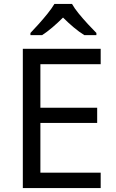

<svg xmlns="http://www.w3.org/2000/svg" viewBox="-20 -964 596 984"><path d="M496 0H97V-714H496V-635H187V-412H478V-334H187V-79H496ZM349 -944Q361 -922 383.5 -894.5Q406 -867 430.5 -840.5Q455 -814 474 -795V-784H412Q386 -800 358 -823.5Q330 -847 303 -874Q276 -847 249 -824Q222 -801 196 -784H136V-795Q155 -815 178.5 -841Q202 -867 224 -894.5Q246 -922 259 -944Z"/></svg>

Font: Noto Sans Imperial Aramaic
Style: Regular
Weight: 400
Designer: Monotype Design Team
Foundry: Monotype Imaging Inc.
Version: Version 2.001; ttfautohint (v1.8.4.7-5d5b)